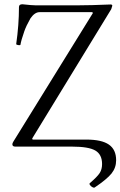

<svg xmlns="http://www.w3.org/2000/svg" viewBox="-20 -688 565 901"><path d="M424 192Q420 194 413 190Q406 186 402 180Q398 174 402 171Q436 142 447.5 124.5Q459 107 459 82Q459 37 427.5 18.5Q396 0 318 0H52Q38 0 38 -11Q38 -16 43 -24L416 -627L413 -631H166Q143 -631 123 -602Q103 -567 94 -541Q79 -498 76 -478Q76 -476 71 -476Q66 -476 61 -477.5Q56 -479 56 -481Q69 -571 69 -655Q69 -668 85 -668Q130 -663 147 -663H346Q404 -663 499 -667Q507 -667 507 -661Q507 -660 502 -645L131 -38L133 -33H385Q457 -33 491 -9.5Q525 14 525 64Q525 99 503.5 126Q482 153 424 192Z"/></svg>

Font: Junicode Cond Light
Style: Regular
Weight: 300
Width: 3
Designer: Peter S. Baker
Version: Version 2.201